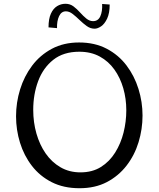

<svg xmlns="http://www.w3.org/2000/svg" viewBox="-20 -984 840 1017"><path d="M401 13Q317 13 254 -19Q191 -51 149 -105.5Q107 -160 86 -228Q65 -296 65 -368Q65 -441 86.5 -510.5Q108 -580 150 -636Q192 -692 254.5 -725.5Q317 -759 399 -759Q482 -759 545 -726Q608 -693 650 -637.5Q692 -582 713.5 -513Q735 -444 735 -372Q735 -300 714 -231Q693 -162 650.5 -107Q608 -52 546 -19.5Q484 13 401 13ZM406 -71Q469 -71 514.5 -99.5Q560 -128 590 -176Q620 -224 634.5 -282Q649 -340 649 -400Q649 -461 633 -516.5Q617 -572 586 -615.5Q555 -659 508.5 -684.5Q462 -710 400 -710Q316 -710 262 -667Q208 -624 182 -554Q156 -484 156 -402Q156 -336 173 -276.5Q190 -217 222 -171Q254 -125 300.5 -98Q347 -71 406 -71ZM282 -835 237 -839Q237 -884 249.5 -911.5Q262 -939 282.5 -951.5Q303 -964 327 -964Q351 -964 369.5 -950Q388 -936 404 -918Q420 -900 437 -886Q454 -872 473 -872Q500 -872 511.5 -898Q523 -924 521 -963L561 -960Q561 -914 547.5 -885.5Q534 -857 515.5 -844.5Q497 -832 481 -832Q459 -832 439.5 -846Q420 -860 401.5 -878Q383 -896 365 -910Q347 -924 329 -924Q305 -924 293 -898.5Q281 -873 282 -835Z"/></svg>

Font: Marhey Light
Style: Regular
Weight: 300
Designer: Nur Syamsi & Bustanul Arifin
Foundry: Namelatype
Version: Version 1.000